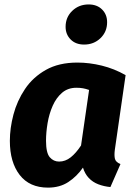

<svg xmlns="http://www.w3.org/2000/svg" viewBox="-20 -832 612 869"><path d="M330.3 -548.8Q384.6 -548.8 440.8 -535Q497 -521.2 548.5 -492L499.7 -153.8Q496.4 -127.8 500.3 -112.9Q504.1 -98.1 525.2 -89.4L479.7 14.6Q450.5 11.9 424.9 2.1Q399.4 -7.7 381.7 -26.6Q364 -45.4 355.5 -73.4Q327.7 -33.4 289.2 -8.1Q250.7 17.2 197.2 17.2Q113.6 17.2 69.1 -40.2Q24.6 -97.7 24.6 -194.6Q24.6 -251.8 40.9 -313.6Q57.2 -375.4 93 -428.9Q128.8 -482.4 187.5 -515.6Q246.2 -548.8 330.3 -548.8ZM325.8 -434.8Q287.6 -434.8 261.2 -412.4Q234.8 -389.9 218.6 -353.5Q202.5 -317 195.4 -275Q188.3 -233 188.3 -194.9Q188.3 -139.9 205.3 -120.3Q222.3 -100.7 247.4 -100.7Q275.8 -100.7 300 -119.9Q324.2 -139.1 346.8 -173.6L383.2 -424.9Q368.7 -430 355.7 -432.4Q342.7 -434.8 325.8 -434.8ZM360.7 -630.3Q322.6 -630.3 299.8 -653.3Q276.9 -676.3 276.9 -710.7Q276.9 -754 307 -782.9Q337.1 -811.9 381.1 -811.9Q419.1 -811.9 441.9 -789.2Q464.8 -766.5 464.8 -731.5Q464.8 -688.1 434.7 -659.2Q404.6 -630.3 360.7 -630.3Z"/></svg>

Font: Fira Sans Variable
Style: Italic
Weight: 397
Italic angle: -8°
Designer: Carrois Corporate & Edenspiekermann AG
Foundry: Carrois Corporate GbR & Edenspiekermann AG
Version: Version 4.202